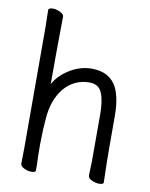

<svg xmlns="http://www.w3.org/2000/svg" viewBox="-83 -778 665 850"><g transform="rotate(10 250.0 -353.0)"><path d="M421 11Q405 11 388 3Q371 -5 371 -17L373 -84V-293Q373 -353 358.5 -388Q344 -423 302 -423Q233 -423 187 -368Q144 -313 139 -229Q135 -187 134 -116Q134 -55 136 -23V2Q136 11 116 11Q101 11 84 3Q67 -5 67 -17L68 -88Q68 -610 67.5 -631Q67 -652 66.5 -674.5Q66 -697 66 -707Q66 -717 86 -717Q101 -717 118.5 -709Q136 -701 136 -689Q134 -557 134 -386Q157 -428 204 -456.5Q251 -485 302 -485Q384 -485 416 -421Q438 -374 438 -297Q438 -99 439 -78L441 2Q441 11 421 11Z"/></g></svg>

Font: Moon Stars Kai T HW
Style: Regular
Weight: 400
Designer: GuiWonder
Version: Version 1.101